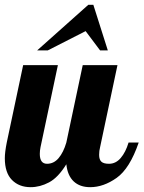

<svg xmlns="http://www.w3.org/2000/svg" viewBox="-28 -770 595 796"><path d="M338 -750 126 -561H170L327 -641L387 -561H419L359 -750ZM21.5 -24C41.2 -4 67 6 99 6C125 6 150.5 -0.7 175.5 -14C200.5 -27.3 224.3 -52.3 247 -89C250.3 -57.7 260.5 -34 277.5 -18C294.5 -2 317.3 6 346 6C382.7 6 419.2 -6.8 455.5 -32.5C491.8 -58.2 522.3 -107 547 -179H505C497 -152.3 486.2 -131 472.5 -115C458.8 -99 442.7 -91 424 -91C409.3 -91 398.8 -93.8 392.5 -99.5C386.2 -105.2 383 -114.7 383 -128C383 -139.3 384.3 -150 387 -160L459 -500H315L247 -179C239 -151.7 228.3 -130.2 215 -114.5C201.7 -98.8 185.7 -91 167 -91C147 -91 137 -104.7 137 -132C137 -140.7 138 -150 140 -160L212 -500H68L0 -179C-5.3 -152.3 -8 -130.7 -8 -114C-8 -74 1.8 -44 21.5 -24Z"/></svg>

Font: DonutKreme
Style: Regular
Weight: 400
Designer: Impallari Type
Foundry: Impallari Type
Version: Version 2.100